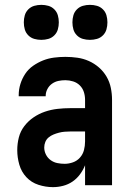

<svg xmlns="http://www.w3.org/2000/svg" viewBox="-20 -762 540 790"><path d="M198 8Q168 8 138.5 -1.5Q109 -11 88.5 -33Q68 -55 59.5 -84.5Q51 -114 51 -144Q51 -171 57.5 -196.5Q64 -222 80 -243Q96 -264 118 -279Q140 -294 165 -302.5Q190 -311 216.5 -314Q243 -317 269 -317H330V-351Q330 -368 325 -383.5Q320 -399 308.5 -410.5Q297 -422 281 -427Q265 -432 249 -432Q234 -432 220 -429Q206 -426 194 -417.5Q182 -409 175 -395.5Q168 -382 168 -368V-366H57V-371Q57 -394 64 -416.5Q71 -439 84 -458.5Q97 -478 116.5 -491.5Q136 -505 157.5 -513.5Q179 -522 202.5 -525Q226 -528 249 -528Q274 -528 298.5 -524.5Q323 -521 345.5 -511Q368 -501 387 -484.5Q406 -468 418.5 -446.5Q431 -425 436 -400.5Q441 -376 441 -351V0H330V-82Q322 -62 309 -44.5Q296 -27 278.5 -15Q261 -3 240 2.5Q219 8 198 8ZM246 -88Q263 -88 280 -94Q297 -100 309 -113.5Q321 -127 325.5 -144.5Q330 -162 330 -180V-221H269Q257 -221 245.5 -220Q234 -219 222.5 -216Q211 -213 200 -208.5Q189 -204 180 -196.5Q171 -189 166.5 -178Q162 -167 162 -155Q162 -140 169 -126Q176 -112 188.5 -103Q201 -94 216 -91Q231 -88 246 -88ZM350 -598Q335 -598 321 -602Q307 -606 296.5 -616.5Q286 -627 282 -641Q278 -655 278 -670Q278 -685 282 -699Q286 -713 296.5 -723.5Q307 -734 321 -738Q335 -742 350 -742Q365 -742 379 -738Q393 -734 403.5 -723.5Q414 -713 418 -699Q422 -685 422 -670Q422 -655 418 -641Q414 -627 403.5 -616.5Q393 -606 379 -602Q365 -598 350 -598ZM150 -598Q135 -598 121 -602Q107 -606 96.5 -616.5Q86 -627 82 -641Q78 -655 78 -670Q78 -685 82 -699Q86 -713 96.5 -723.5Q107 -734 121 -738Q135 -742 150 -742Q165 -742 179 -738Q193 -734 203.5 -723.5Q214 -713 218 -699Q222 -685 222 -670Q222 -655 218 -641Q214 -627 203.5 -616.5Q193 -606 179 -602Q165 -598 150 -598Z"/></svg>

Font: Iosevka
Style: Bold
Weight: 700
Monospace: yes
Designer: Belleve Invis
Foundry: Belleve Invis
Version: Version 32.5.0; ttfautohint (v1.8.4)